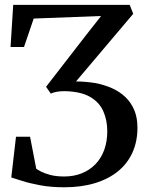

<svg xmlns="http://www.w3.org/2000/svg" viewBox="-20 -763 609 792"><path d="M244.5 9.5Q189.5 9.5 145.5 1.2Q101.5 -7 71.2 -16.8Q41 -26.5 26.5 -31L46 -199H104L129.5 -67Q135 -62.5 149.8 -55Q164.5 -47.5 188.2 -41.2Q212 -35 245 -35Q284.5 -35 317 -48Q349.5 -61 373.2 -85.2Q397 -109.5 409.8 -144.2Q422.5 -179 422.5 -222Q422.5 -267 406.2 -304Q390 -341 351.8 -363.2Q313.5 -385.5 247 -387Q229 -387 214.8 -384.5Q200.5 -382 189.5 -377L170 -405L333 -615.5L397 -697L119 -686.5L79 -569H23.5L34.5 -743H515L529.5 -706L293.5 -427Q314 -427 333.8 -425.2Q353.5 -423.5 372 -420.5Q409.5 -413.5 441.2 -399.5Q473 -385.5 496.8 -363Q520.5 -340.5 533.8 -309.2Q547 -278 547 -236.5Q547 -179.5 526.5 -134Q506 -88.5 466.8 -56.5Q427.5 -24.5 371.5 -7.5Q315.5 9.5 244.5 9.5Z"/></svg>

Font: Merriweather 72pt Medium
Style: Regular
Weight: 500
Version: Version 2.100